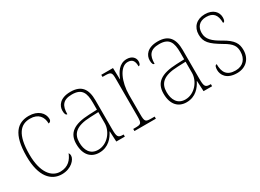

<svg xmlns="http://www.w3.org/2000/svg" viewBox="-26 -1055 2136 1576"><g transform="rotate(-30 1042.0 -267.0)"><path d="M238 10C328 10 378 -50 378 -85C378 -98 375 -106 370 -113C350 -62 313 -16 238 -15C152 -14 86 -97 86 -264C86 -456 147 -517 237 -517C315 -517 350 -469 350 -406C363 -407 375 -416 375 -434C375 -492 325 -542 239 -542C133 -542 58 -476 58 -263C58 -70 137 10 238 10Z M592 10C680 10 726 -51 750 -99H752L757 0H838V-20H833C785 -20 778 -33 778 -107V-379C778 -486 737 -542 634 -542C534 -542 500 -487 500 -440C500 -410 507 -395 521 -395C521 -475 548 -517 634 -517C729 -517 750 -464 750 -371V-306L675 -303C529 -297 462 -251 462 -146C462 -40 517 10 592 10ZM595 -15C520 -15 490 -74 490 -145C490 -226 535 -275 673 -280L750 -283V-178C750 -100 684 -15 595 -15Z M929 0H1132V-20H1106C1045 -20 1039 -24 1039 -97V-280C1039 -398 1088 -519 1163 -519C1208 -519 1224 -493 1224 -443C1238 -443 1245 -459 1245 -479C1245 -515 1217 -544 1168 -544C1096 -544 1061 -482 1040 -428H1038L1035 -536H924V-516H936C1006 -516 1011 -512 1011 -441V-97C1011 -24 1004 -20 944 -20H929Z M1419 10C1507 10 1553 -51 1577 -99H1579L1584 0H1665V-20H1660C1612 -20 1605 -33 1605 -107V-379C1605 -486 1564 -542 1461 -542C1361 -542 1327 -487 1327 -440C1327 -410 1334 -395 1348 -395C1348 -475 1375 -517 1461 -517C1556 -517 1577 -464 1577 -371V-306L1502 -303C1356 -297 1289 -251 1289 -146C1289 -40 1344 10 1419 10ZM1422 -15C1347 -15 1317 -74 1317 -145C1317 -226 1362 -275 1500 -280L1577 -283V-178C1577 -100 1511 -15 1422 -15Z M1898 10C1981 10 2037 -45 2037 -129C2037 -189 2017 -231 1924 -283C1849 -325 1809 -361 1809 -421C1809 -475 1839 -517 1906 -517C1969 -517 2003 -486 2003 -405C2018 -405 2024 -420 2024 -447C2024 -495 1987 -542 1908 -542C1829 -542 1781 -493 1781 -422C1781 -351 1814 -316 1917 -255C1995 -211 2009 -178 2009 -131C2009 -63 1970 -15 1898 -15C1815 -15 1788 -61 1788 -138C1774 -138 1767 -124 1767 -94C1767 -50 1797 10 1898 10Z"/></g></svg>

Font: Noto Serif Devanagari SemiCondensed Thin
Style: Regular
Weight: 100
Width: 4
Designer: Universal Thirst, Indian Type Foundry and the Monotype Design Team
Foundry: Monotype Imaging Inc.
Version: Version 2.004